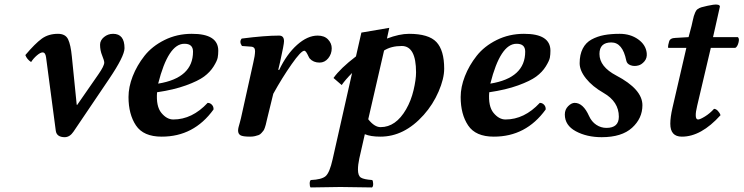

<svg xmlns="http://www.w3.org/2000/svg" viewBox="-20 -593 3280 847"><path d="M318.4 -130.9 320.3 -129.9 414.1 -265.1Q439.9 -302.2 439.9 -316.9Q439.9 -325.7 430.7 -348.1Q421.4 -370.6 421.4 -395.5Q421.4 -415 438.7 -429.4Q456.1 -443.8 479 -443.8Q529.3 -443.8 529.3 -380.4Q529.3 -345.2 460.9 -244.1L304.2 -12.2Q288.1 11.7 266.1 12.2Q230 12.2 226.1 -16.1L183.1 -340.8Q180.2 -361.8 168 -361.8Q158.2 -361.8 142.8 -348.6Q127.4 -335.4 117.2 -319.3Q98.6 -331.5 91.8 -350.1Q134.8 -400.9 164.3 -422.4Q193.8 -443.8 235.8 -443.8Q269 -443.8 280.5 -419.4Q292 -395 296.9 -344.2Z M831.5 -365.2Q831.5 -400.4 793 -399.9Q722.2 -399.9 677.7 -224.1Q831.5 -249 831.5 -365.2ZM942.9 -369.1Q942.9 -353 940.4 -339.1Q938 -325.2 922.4 -300Q906.7 -274.9 880.4 -255.4Q854 -235.8 800.3 -216.3Q746.6 -196.8 672.9 -186Q668 -124 691.9 -95Q715.8 -65.9 744.6 -65.9Q827.6 -65.9 896 -139.2Q907.2 -139.2 915 -130.6Q922.9 -122.1 921.9 -109.9Q835 10.3 692.9 9.8Q612.8 9.8 579.8 -39.6Q546.9 -88.9 546.9 -165Q546.9 -209 565.4 -256.6Q584 -304.2 617.4 -346.7Q650.9 -389.2 705.8 -416.5Q760.7 -443.8 825.7 -443.8Q942.9 -444.3 942.9 -369.1Z M1207.5 -285.2 1211.4 -284.2Q1244.6 -354 1290.5 -395Q1336.4 -436 1381.3 -436Q1411.1 -436 1427.2 -418.9Q1443.4 -401.9 1443.4 -379.9Q1443.4 -355 1428 -335.9Q1412.6 -316.9 1389.6 -316.9Q1362.3 -316.9 1346.2 -335Q1343.8 -337.9 1339.6 -346.9Q1335.4 -356 1331.1 -362.5Q1326.7 -369.1 1322.3 -369.1Q1308.1 -369.1 1266.4 -309.6Q1224.6 -250 1185.5 -179.2L1159.2 -71.8Q1158.2 -68.4 1155.8 -57.4Q1153.3 -46.4 1152.3 -42.5Q1151.4 -38.6 1148.2 -29.3Q1145 -20 1141.8 -16.1Q1138.7 -12.2 1133.1 -5.9Q1127.4 0.5 1120.8 2.9Q1114.3 5.4 1104.7 7.6Q1095.2 9.8 1083.5 9.8Q1050.3 9.8 1040.3 3.4Q1030.3 -2.9 1030.3 -17.1Q1030.3 -23.9 1032.5 -32.5Q1034.7 -41 1038.1 -52.7Q1041.5 -64.5 1043 -71.8L1097.2 -315.9Q1105 -348.1 1105.2 -367.2Q1105.5 -386.2 1087.4 -387.2L1047.4 -390.1Q1034.2 -409.2 1046.4 -422.9Q1148.4 -436 1211.4 -436Q1232.9 -436 1232.9 -411.1Q1232.9 -397 1215.8 -320.3Z M1815.4 -273.9Q1815.4 -390.1 1752.4 -390.1Q1705.6 -390.1 1674.3 -370.1L1604.5 -66.9Q1632.3 -31.7 1659.2 -32.2Q1726.1 -32.2 1771.5 -110.8Q1793.5 -148.9 1804.4 -195.3Q1815.4 -241.7 1815.4 -273.9ZM1447.3 109.9 1533.2 -271Q1504.4 -242.2 1487.3 -217.8L1451.2 -249Q1481.9 -292 1550.3 -344.2L1574.2 -449.2L1697.3 -470.2L1687 -422.9Q1742.2 -443.8 1784.2 -443.8Q1871.1 -443.8 1905.3 -407.5Q1939.5 -371.1 1939.5 -290Q1939.5 -246.1 1914.8 -189Q1890.1 -131.8 1849.1 -85.9Q1763.2 10.3 1657.2 9.8Q1615.2 9.8 1589.4 -1L1564.9 106.9Q1559.1 134.3 1559.1 154.8Q1559.1 182.6 1572.5 190.7Q1585.9 198.7 1622.1 201.2Q1626 206.1 1626.2 218Q1626.5 230 1621.1 233.9Q1521 231.9 1481.4 231.9Q1448.2 231.9 1350.1 233.9Q1346.2 229 1346.2 217Q1346.2 205.1 1351.1 201.2Q1398.9 199.2 1416.5 184.1Q1434.1 168.9 1447.3 109.9Z M2296.9 -365.2Q2296.9 -400.4 2258.3 -399.9Q2187.5 -399.9 2143.1 -224.1Q2296.9 -249 2296.9 -365.2ZM2408.2 -369.1Q2408.2 -353 2405.8 -339.1Q2403.3 -325.2 2387.7 -300Q2372.1 -274.9 2345.7 -255.4Q2319.3 -235.8 2265.6 -216.3Q2211.9 -196.8 2138.2 -186Q2133.3 -124 2157.2 -95Q2181.2 -65.9 2210 -65.9Q2293 -65.9 2361.3 -139.2Q2372.6 -139.2 2380.4 -130.6Q2388.2 -122.1 2387.2 -109.9Q2300.3 10.3 2158.2 9.8Q2078.1 9.8 2045.2 -39.6Q2012.2 -88.9 2012.2 -165Q2012.2 -209 2030.8 -256.6Q2049.3 -304.2 2082.8 -346.7Q2116.2 -389.2 2171.1 -416.5Q2226.1 -443.8 2291 -443.8Q2408.2 -444.3 2408.2 -369.1Z M2833 -358.9Q2835.4 -336.9 2822.8 -322.3Q2810.1 -307.6 2795.9 -304.2Q2777.8 -299.3 2761.7 -305.2Q2745.6 -311 2742.7 -326.2Q2726.6 -405.8 2676.8 -405.8Q2624.5 -405.8 2624.5 -355Q2624.5 -298.8 2698.7 -259.8Q2814 -199.2 2814 -128.9Q2814 -70.8 2768.3 -29.3Q2722.7 12.2 2634.3 12.2Q2568.8 12.2 2520.3 -13.9Q2471.7 -40 2471.7 -87.9Q2471.7 -109.9 2486.3 -124.5Q2501 -139.2 2515.1 -139.2Q2552.7 -139.2 2578.6 -81.1Q2589.8 -56.2 2610.4 -42.5Q2630.9 -28.8 2655.3 -28.8Q2710 -28.8 2710 -78.1Q2710 -144.5 2642.6 -183.1Q2593.3 -211.4 2565.2 -246.6Q2537.1 -281.7 2537.1 -314Q2537.1 -352.1 2550.8 -378.7Q2564.5 -405.3 2589.8 -418.9Q2615.2 -432.6 2645 -438.2Q2674.8 -443.8 2713.9 -443.8Q2760.7 -443.8 2794.9 -419.7Q2829.1 -395.5 2833 -358.9Z M2946.8 -118.2 3007.8 -381.8H2932.6Q2926.8 -381.8 2926.8 -383.8Q2926.8 -393.6 2931.6 -409.2Q2935.5 -425.3 2960 -425.8L3017.6 -429.2L3030.8 -479Q3032.7 -485.8 3035.6 -500.5Q3038.6 -515.1 3040.8 -522Q3043 -528.8 3046.9 -538.3Q3050.8 -547.9 3057.9 -553Q3064.9 -558.1 3074.7 -561Q3089.8 -564.9 3100.8 -567.4Q3111.8 -569.8 3125.7 -572Q3139.6 -574.2 3147.7 -572Q3155.8 -569.8 3155.8 -564Q3155.8 -563 3135.7 -474.1L3125.5 -429.2H3234.9Q3242.7 -423.3 3237.8 -404.8Q3232.9 -386.2 3223.6 -381.8H3115.7L3055.7 -127Q3048.8 -98.6 3049.3 -84Q3049.3 -65.9 3059.6 -65.9Q3068.4 -65.9 3090.1 -79.3Q3111.8 -92.8 3129.9 -112.8Q3138.7 -112.8 3147.2 -103.5Q3155.8 -94.2 3158.7 -85Q3072.8 10.3 2987.8 9.8Q2937 9.8 2937 -46.9Q2937 -76.2 2946.8 -118.2Z"/></svg>

Font: Linux Libertine O
Style: Semibold Italic
Weight: 600
Italic angle: -11.5°
Designer: Philipp H. Poll
Foundry: Philipp H. Poll
Version: Version 5.1.2